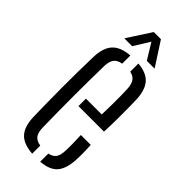

<svg xmlns="http://www.w3.org/2000/svg" viewBox="-244 -796 846 846"><g transform="rotate(45 179.5 -373.0)"><path d="M49.5 -111.5Q48.5 -151 47.8 -197.5Q47 -244 47 -294.2Q47 -344.5 47.5 -393.8Q48 -443 49.5 -487.5Q51.5 -545 77.5 -573.2Q103.5 -601.5 160 -606V-555Q134 -550.5 123.2 -535.5Q112.5 -520.5 111.5 -494Q110.5 -448 110 -400.5Q109.5 -353 109.5 -304.2Q109.5 -255.5 110 -205.8Q110.5 -156 111.5 -106Q112.5 -76.5 124 -62.2Q135.5 -48 160 -44.5V6Q102 1.5 76.8 -26.5Q51.5 -54.5 49.5 -111.5ZM210 6V-45Q232.5 -49 243 -63.2Q253.5 -77.5 254.5 -106.5Q255.5 -121.5 255.2 -148.8Q255 -176 253.5 -204H315Q316.5 -184.5 316.8 -156Q317 -127.5 316 -111.5Q313 -54.5 289.2 -26.5Q265.5 1.5 210 6ZM156 -286.5V-333H254.5Q255.5 -365 255.8 -398Q256 -431 255.8 -457.2Q255.5 -483.5 254.5 -494Q253 -522.5 242 -536.8Q231 -551 210 -555V-606Q265 -601 289.2 -572.5Q313.5 -544 316 -489Q316.5 -478 317 -444.5Q317.5 -411 317.2 -368.2Q317 -325.5 315 -286.5ZM87.5 -640.5 160 -752H204.5L276.5 -640.5H228L182.5 -714.5L136.5 -640.5Z"/></g></svg>

Font: Big Shoulders Stencil Text Thin Light
Style: Regular
Weight: 300
Version: Version 2.001